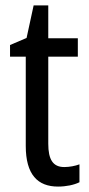

<svg xmlns="http://www.w3.org/2000/svg" viewBox="-20 -678 330 708"><path d="M217 -62C175 -62 158 -90 158 -148V-469H267V-537H158V-658H104L78 -538L17 -512V-469H75V-140C75 -34 119 10 194 10C224 10 253 4 273 -6V-72C257 -66 236 -62 217 -62Z"/></svg>

Font: Noto Sans Malayalam Condensed
Style: Regular
Weight: 400
Width: 3
Designer: Jelle Bosma - Monotype Design Team
Foundry: Monotype Imaging Inc.
Version: Version 2.104